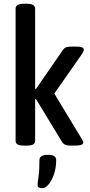

<svg xmlns="http://www.w3.org/2000/svg" viewBox="-20 -773 480 1022"><path d="M108 2Q83 2 73 -4.5Q63 -11 63 -23V-727Q63 -739 73 -746Q83 -753 107 -753H122Q147 -753 157 -746Q167 -739 167 -727V-300H172L312 -503Q321 -517 331 -521Q341 -525 367 -525H388Q426 -525 426 -509Q426 -500 416 -485L269 -275L415 -34Q423 -22 423 -15Q423 -6 412.5 -2Q402 2 378 2H357Q335 2 325 -3.5Q315 -9 307 -23L172 -245H167V-23Q167 -11 157 -4.5Q147 2 122 2ZM207 229Q199 229 189.5 226Q180 223 180 213Q180 198 185 167Q190 136 190 79Q190 51 235 51Q279 51 279 79Q279 123 266.5 157Q254 191 237.5 210Q221 229 207 229Z"/></svg>

Font: Asap Condensed Medium
Style: Regular
Weight: 500
Width: 3
Designer: Pablo Cosgaya
Foundry: Omnibus-Type
Version: Version 3.001; ttfautohint (v1.8.4.7-5d5b)